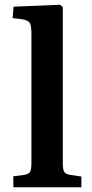

<svg xmlns="http://www.w3.org/2000/svg" viewBox="-20 -787 387 807"><path d="M36 0V-46L82 -52Q101 -55 106.5 -65Q112 -75 112 -102V-646Q112 -680 105 -691Q98 -702 73 -706L33 -711L37 -759L233 -767L244 -757V-99Q244 -76 249.5 -65.5Q255 -55 275 -52L322 -45V0Z"/></svg>

Font: Literata 36pt SemiBold
Style: Regular
Weight: 600
Designer: Latin by Veronika Burian and Jose Scaglione. Greek by Irene Vlachou. Cyrillic by Vera Evstafieva.
Foundry: TypeTogether
Version: Version 3.002